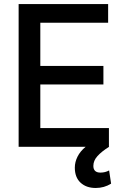

<svg xmlns="http://www.w3.org/2000/svg" viewBox="-20 -727 615 951"><path d="M72.3 -707H515.6V-614.3H179.7V-400.4H492.2V-308.6H179.7V-92.8H519.5V-0.5L520.5 0Q483.9 22.9 463.1 45.7Q442.4 68.4 442.4 94.7Q442.4 127.9 477.5 127.9Q501 127.9 520.5 117.2L530.3 182.6Q496.1 204.1 454.1 204.1Q407.2 204.1 378.9 177.7Q350.6 151.4 350.6 103.5Q350.6 75.7 364 48.8Q377.4 22 404.3 0H72.3Z"/></svg>

Font: WEMIX Pretendard Medium
Style: Regular
Weight: 500
Designer: Base glyphs from Inter by Rasmus Andersson; Hangeul glyphs from Noto Sans CJK(Source Han Sans) by Jang Soo-young and Kan
Foundry: Kil Hyung-jin
Version: Version 1.000